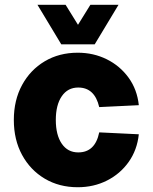

<svg xmlns="http://www.w3.org/2000/svg" viewBox="-20 -773 640 805"><path d="M306 12Q228 12 167.5 -24Q107 -60 72.5 -123.5Q38 -187 38 -270Q38 -353 72.5 -416.5Q107 -480 167.5 -516Q228 -552 306 -552Q372 -552 427.5 -524.5Q483 -497 519 -447.5Q555 -398 562 -332L396 -324Q377 -406 308 -406Q264 -406 239 -369.5Q214 -333 214 -270Q214 -207 239 -170.5Q264 -134 308 -134Q379 -134 396 -218L562 -210Q555 -144 519.5 -94Q484 -44 428.5 -16Q373 12 306 12ZM137 -753H255L307 -669L359 -753H477L377 -587H237Z"/></svg>

Font: Geist Mono Black
Style: Regular
Weight: 900
Monospace: yes
Designer: Basement.studio, Andrés Briganti, Mateo Zaragoza
Foundry: Basement.studio, Vercel, Andrés Briganti, Guido Ferreyra, Mateo Zaragoza
Version: Version 1.500; ttfautohint (v1.8.4.7-5d5b)